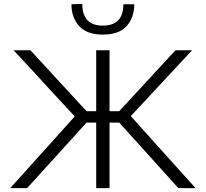

<svg xmlns="http://www.w3.org/2000/svg" viewBox="-20 -973 1064 993"><path d="M32.5 0Q60.5 -30.5 96.5 -70.5Q132.5 -110.5 170.2 -152.8Q208 -195 241.5 -231.5L366.5 -371L252.5 -494Q203.5 -548 153.5 -602Q103.5 -656 50.5 -713H137.5Q190.5 -655.5 230.5 -612Q270.5 -568.5 311.5 -524L427.5 -398H477.5V-713H546.5V-398H596.5L713 -524Q754 -568.5 794.2 -612Q834.5 -655.5 887.5 -713H973.5Q920.5 -656 870 -602Q819.5 -548 769.5 -494L656.5 -372.5L784 -230.5Q817 -194 854.5 -152.2Q892 -110.5 928 -70.5Q964 -30.5 991.5 0H902.5Q854.5 -53 813 -99.2Q771.5 -145.5 732 -189L596.5 -339H546.5V0H477.5V-339H427.5L295 -192.5Q253 -146.5 210.8 -99.8Q168.5 -53 120 0ZM512 -794Q430 -794 389.8 -837.8Q349.5 -881.5 349.5 -951L405.5 -953Q405.5 -840.5 512 -840.5Q618 -840.5 618 -951H674.5Q674 -881.5 634.5 -837.8Q595 -794 512 -794Z"/></svg>

Font: Commissioner Light
Style: Regular
Weight: 300
Designer: Kostas Bartsokas
Foundry: Kostas Bartsokas
Version: Version 1.000; ttfautohint (v1.8.3)